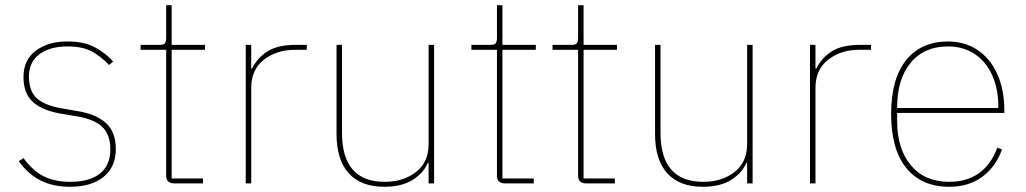

<svg xmlns="http://www.w3.org/2000/svg" viewBox="-20 -703 3933 736"><path d="M52 -85 70 -97Q106 -48 148 -27Q190 -6 249 -6Q324 -6 363.5 -38Q403 -70 403 -130Q403 -189 370 -218.5Q337 -248 268 -258L222 -266Q147 -277 108.5 -310Q70 -343 70 -408Q70 -473 117 -508.5Q164 -544 238 -544Q301 -544 341.5 -523Q382 -502 414 -467L398 -454Q367 -487 331.5 -506Q296 -525 239 -525Q171 -525 131 -495Q91 -465 91 -410Q91 -352 123 -324.5Q155 -297 226 -286L272 -278Q346 -267 385 -232.5Q424 -198 424 -131Q424 -63 377 -25Q330 13 249 13Q185 13 137 -10.5Q89 -34 52 -85Z M648 0Q617 0 617 -30V-512H519V-531H593Q607 -531 612 -537Q617 -543 617 -558V-683H638V-531H766V-512H638V-19H758V0Z M922 0V-531H943V-440H946Q967 -482 1006 -506.5Q1045 -531 1113 -531H1156V-512H1110Q1040 -512 991.5 -474Q943 -436 943 -366V0Z M1270 -190V-531H1291V-194Q1291 -6 1455 -6Q1526 -6 1574.5 -43.5Q1623 -81 1623 -151V-531H1644V0H1623V-79H1620Q1604 -40 1562 -13.5Q1520 13 1453 13Q1364 13 1317 -38.5Q1270 -90 1270 -190Z M1916 0Q1885 0 1885 -30V-512H1787V-531H1861Q1875 -531 1880 -537Q1885 -543 1885 -558V-683H1906V-531H2034V-512H1906V-19H2026V0Z M2227 0Q2196 0 2196 -30V-512H2098V-531H2172Q2186 -531 2191 -537Q2196 -543 2196 -558V-683H2217V-531H2345V-512H2217V-19H2337V0Z M2491 -190V-531H2512V-194Q2512 -6 2676 -6Q2747 -6 2795.5 -43.5Q2844 -81 2844 -151V-531H2865V0H2844V-79H2841Q2825 -40 2783 -13.5Q2741 13 2674 13Q2585 13 2538 -38.5Q2491 -90 2491 -190Z M3085 0V-531H3106V-440H3109Q3130 -482 3169 -506.5Q3208 -531 3276 -531H3319V-512H3273Q3203 -512 3154.5 -474Q3106 -436 3106 -366V0Z M3396 -266Q3396 -401 3453.5 -472.5Q3511 -544 3614 -544Q3678 -544 3727 -511.5Q3776 -479 3803 -419Q3830 -359 3830 -279V-270H3419V-240Q3419 -132 3472 -69Q3525 -6 3619 -6Q3686 -6 3732.5 -39Q3779 -72 3803 -137L3821 -130Q3797 -63 3745 -25Q3693 13 3619 13Q3513 13 3454.5 -58.5Q3396 -130 3396 -266ZM3419 -289H3807V-293Q3807 -363 3783 -415.5Q3759 -468 3715.5 -496.5Q3672 -525 3614 -525Q3522 -525 3470.5 -462Q3419 -399 3419 -291Z"/></svg>

Font: IBM Plex Sans JP Thin
Style: Regular
Weight: 100
Designer: Mike Abbink; Paul van der Laan; Pieter van Rosmalen; Wujin Sim; Yejin Wi; Jinhee Kim; Boomi Park; Yona Kim; Kichan Ma
Foundry: Sandoll Inc.
Version: Version 1.001